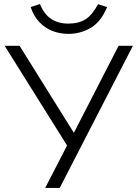

<svg xmlns="http://www.w3.org/2000/svg" viewBox="-20 -932 679 952"><path d="M204 0 321 -227V-197L3 -705H77L349 -269H344L568 -705H639L276 0ZM319 -764Q277 -764 240 -778.5Q203 -793 175 -822.5Q147 -852 132 -897L178 -912Q199 -861 234 -838Q269 -815 318 -815Q370 -815 403.5 -836Q437 -857 466 -911L511 -897Q481 -824 430 -794Q379 -764 319 -764Z"/></svg>

Font: Nunito Sans 9pt Light
Style: Regular
Weight: 300
Version: Version 3.101;gftools[0.9.27]